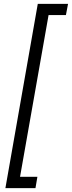

<svg xmlns="http://www.w3.org/2000/svg" viewBox="-20 -831 373 996"><path d="M8 145 176 -811H333L322 -753H232L84 86H174L164 145Z"/></svg>

Font: DM Sans 20pt Light
Style: Italic
Weight: 300
Italic angle: -10°
Version: Version 4.004;gftools[0.9.30]